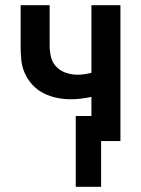

<svg xmlns="http://www.w3.org/2000/svg" viewBox="-20 -540 540 735"><path d="M270 175V-96H330V-169Q310 -165 290.5 -162.5Q271 -160 251 -160Q224 -160 197.5 -165.5Q171 -171 147 -183Q123 -195 104.5 -215Q86 -235 75 -259.5Q64 -284 61.5 -311Q59 -338 59 -365V-520H170V-365Q170 -343 175.5 -321Q181 -299 196.5 -283.5Q212 -268 233.5 -261Q255 -254 278 -254Q291 -254 304 -256Q317 -258 330 -261V-520H441V0H367V175Z"/></svg>

Font: Iosevka Curly
Style: Bold
Weight: 700
Monospace: yes
Designer: Belleve Invis
Foundry: Belleve Invis
Version: Version 22.1.2; ttfautohint (v1.8.4)